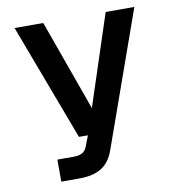

<svg xmlns="http://www.w3.org/2000/svg" viewBox="-78 -604 756 824"><g transform="rotate(-10 300.0 -192.0)"><path d="M123 150V54H191Q218 54 232 46Q246 38 253 18L270 -26H231L40 -534H165L307 -138L437 -534H562L353 54Q335 105 298.5 127.5Q262 150 203 150Z"/></g></svg>

Font: Geist Mono SemiBold
Style: Regular
Weight: 600
Monospace: yes
Designer: Basement.studio, Andrés Briganti, Mateo Zaragoza
Foundry: Basement.studio, Vercel, Andrés Briganti, Guido Ferreyra, Mateo Zaragoza
Version: Version 1.500; ttfautohint (v1.8.4.7-5d5b)